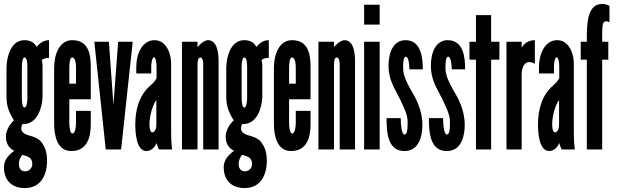

<svg xmlns="http://www.w3.org/2000/svg" viewBox="-25 -759 3141 975"><path d="M191 -429C191 -435 189 -449 187 -453C192 -460 205 -465 224 -465V-555C197 -555 178 -541 161 -521C149 -543 129 -555 99 -555C32 -555 9 -474 8 -416V-267C8 -221 21 -186 46 -148C25 -129 5 -96 5 -66C5 -25 25 -4 48 7H47C21 26 -5 52 -5 90C-5 154 32 196 101 196C183 196 214 129 214 56C214 11 201 -18 183 -40C167 -58 145 -65 123 -71C108 -75 83 -85 83 -105C83 -115 86 -124 89 -129H94C162 -129 188 -206 191 -264ZM114 -262C114 -248 112 -213 99 -213C89 -213 86 -243 86 -262V-417C86 -437 89 -467 99 -467C112 -467 114 -439 114 -417ZM113 35C126 40 139 50 139 74C139 94 124 111 102 111C80 111 71 94 71 73C71 52 80 37 89 27Z M361 -196V-136C361 -117 358 -81 342 -81C331 -81 327 -114 327 -136V-255H436V-418C436 -481 426 -555 342 -555C275 -555 250 -480 250 -415V-130C250 -67 267 8 337 8C414 8 436 -56 436 -127V-196ZM327 -411C327 -427 328 -467 341 -467C358 -467 361 -438 361 -411V-334H327Z M590 0 649 -547H575L551 -226L528 -547H454L512 0Z M770 -363C767 -352 751 -335 738 -324C682 -276 662 -203 662 -127C662 -93 665 8 719 8C743 8 762 -12 770 -33C771 -27 779 -5 782 0H849C846 -24 844 -46 844 -95V-431C846 -482 821 -555 760 -555C694 -555 667 -480 667 -419V-386H743V-422C743 -436 747 -468 757 -468C766 -468 770 -439 770 -422ZM769 -124C769 -105 761 -87 748 -87C734 -87 734 -125 734 -128C734 -172 751 -228 769 -251Z M978 -431C978 -452 982 -467 992 -467C1002 -467 1007 -453 1007 -432V0H1085V-448C1085 -481 1081 -555 1031 -555C1014 -555 988 -534 978 -519V-547H899V0H978Z M1307 -429C1307 -435 1305 -449 1303 -453C1308 -460 1321 -465 1340 -465V-555C1313 -555 1294 -541 1277 -521C1265 -543 1245 -555 1215 -555C1148 -555 1125 -474 1124 -416V-267C1124 -221 1137 -186 1162 -148C1141 -129 1121 -96 1121 -66C1121 -25 1141 -4 1164 7H1163C1137 26 1111 52 1111 90C1111 154 1148 196 1217 196C1299 196 1330 129 1330 56C1330 11 1317 -18 1299 -40C1283 -58 1261 -65 1239 -71C1224 -75 1199 -85 1199 -105C1199 -115 1202 -124 1205 -129H1210C1278 -129 1304 -206 1307 -264ZM1230 -262C1230 -248 1228 -213 1215 -213C1205 -213 1202 -243 1202 -262V-417C1202 -437 1205 -467 1215 -467C1228 -467 1230 -439 1230 -417ZM1229 35C1242 40 1255 50 1255 74C1255 94 1240 111 1218 111C1196 111 1187 94 1187 73C1187 52 1196 37 1205 27Z M1477 -196V-136C1477 -117 1474 -81 1458 -81C1447 -81 1443 -114 1443 -136V-255H1552V-418C1552 -481 1542 -555 1458 -555C1391 -555 1366 -480 1366 -415V-130C1366 -67 1383 8 1453 8C1530 8 1552 -56 1552 -127V-196ZM1443 -411C1443 -427 1444 -467 1457 -467C1474 -467 1477 -438 1477 -411V-334H1443Z M1671 -431C1671 -452 1675 -467 1685 -467C1695 -467 1700 -453 1700 -432V0H1778V-448C1778 -481 1774 -555 1724 -555C1707 -555 1681 -534 1671 -519V-547H1592V0H1671Z M1824 -634H1903V-735H1824ZM1903 0V-547H1824V0Z M2122 -407C2122 -461 2116 -555 2034 -555C1974 -555 1948 -495 1948 -425C1948 -354 1978 -312 2004 -260C2024 -218 2045 -177 2045 -142C2045 -100 2043 -76 2029 -76C2015 -76 2010 -124 2010 -159H1938C1938 -85 1944 8 2029 8C2107 8 2120 -77 2120 -124C2120 -202 2086 -262 2060 -305C2045 -334 2022 -371 2022 -414C2022 -435 2023 -471 2036 -471C2051 -471 2054 -424 2054 -407Z M2337 -407C2337 -461 2331 -555 2249 -555C2189 -555 2163 -495 2163 -425C2163 -354 2193 -312 2219 -260C2239 -218 2260 -177 2260 -142C2260 -100 2258 -76 2244 -76C2230 -76 2225 -124 2225 -159H2153C2153 -85 2159 8 2244 8C2322 8 2335 -77 2335 -124C2335 -202 2301 -262 2275 -305C2260 -334 2237 -371 2237 -414C2237 -435 2238 -471 2251 -471C2266 -471 2269 -424 2269 -407Z M2392 -682V-547H2359V-456H2392V0H2469V-456H2511V-547H2469V-682Z M2691 -555C2657 -555 2635 -536 2624 -517V-547H2547V0H2624V-380C2624 -423 2644 -462 2691 -435Z M2815 -363C2812 -352 2796 -335 2783 -324C2727 -276 2707 -203 2707 -127C2707 -93 2710 8 2764 8C2788 8 2807 -12 2815 -33C2816 -27 2824 -5 2827 0H2894C2891 -24 2889 -46 2889 -95V-431C2891 -482 2866 -555 2805 -555C2739 -555 2712 -480 2712 -419V-386H2788V-422C2788 -436 2792 -468 2802 -468C2811 -468 2815 -439 2815 -422ZM2814 -124C2814 -105 2806 -87 2793 -87C2779 -87 2779 -125 2779 -128C2779 -172 2796 -228 2814 -251Z M3033 0V-456H3064V-547H3033V-585C3033 -610 3033 -637 3042 -647C3047 -652 3059 -653 3070 -646V-729C3058 -736 3046 -739 3033 -739C2960 -739 2956 -646 2955 -579V-547H2924V-456H2955V0Z"/></svg>

Font: League Gothic Condensed
Style: Regular
Weight: 400
Width: 3
Designer: Tyler Finck
Foundry: The League of Moveable Type
Version: Version 1.001;PS 001.001;hotconv 1.0.56;makeotf.lib2.0.21325